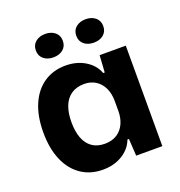

<svg xmlns="http://www.w3.org/2000/svg" viewBox="-133 -842 902 963"><g transform="rotate(-20 318.0 -360.5)"><path d="M35.7 -268.3Q35.7 -354.6 62.7 -417.1Q89.7 -479.6 139.2 -512.8Q188.7 -546 254.1 -546Q314 -546 358.7 -518.6Q403.4 -491.3 420.1 -445.9H428.1L433.7 -536.3H573.4V0H433.7L428.1 -91H420.1Q403.4 -45.6 358.7 -18.1Q314 9.4 254.1 9.4Q188.7 9.4 139.2 -23.8Q89.7 -57 62.7 -119.6Q35.7 -182.3 35.7 -268.3ZM426.4 -241.9V-295Q426.4 -333.4 412.4 -363.6Q398.3 -393.7 372.1 -410.5Q345.9 -427.3 310.7 -427.3Q269.7 -427.3 241.5 -408Q213.3 -388.7 199.6 -353.2Q185.9 -317.7 185.9 -268.3Q185.9 -219.1 199.2 -183.6Q212.6 -148.1 239.7 -128.9Q266.9 -109.6 307.1 -109.6Q345.9 -109.6 372.4 -126.7Q399 -143.9 412.7 -173.6Q426.4 -203.4 426.4 -241.9ZM356.9 -667.4Q356.9 -696.4 377.1 -713.1Q397.4 -729.9 428.9 -729.9Q460.4 -729.9 480.6 -713.1Q500.9 -696.4 500.9 -667.4Q500.9 -638.4 480.6 -621.7Q460.4 -605 428.9 -605Q397.4 -605 377.1 -621.7Q356.9 -638.4 356.9 -667.4ZM141.1 -667.4Q141.1 -696.4 161.4 -713.1Q181.6 -729.9 213.1 -729.9Q244.6 -729.9 264.9 -713.1Q285.1 -696.4 285.1 -667.4Q285.1 -638.4 264.9 -621.7Q244.6 -605 213.1 -605Q181.6 -605 161.4 -621.7Q141.1 -638.4 141.1 -667.4Z"/></g></svg>

Font: Mona Sans VF XLt
Style: Regular
Weight: 200
Designer: Deni Anggara
Foundry: GitHub
Version: Version 2.000;Glyphs 3.2.3 (3260)